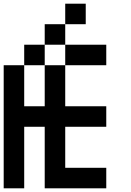

<svg xmlns="http://www.w3.org/2000/svg" viewBox="-20 -1020 707 1040"><path d="M222.2 -666.7H111.1V-777.8H222.2ZM333.3 -777.8H222.2V-888.9H333.3ZM444.4 -888.9H333.3V-1000H444.4ZM555.6 -666.7H333.3V-777.8H555.6ZM222.2 -444.4V-666.7H333.3V-444.4H555.6V-333.3H333.3V-111.1H555.6V0H222.2V-333.3H111.1V0H0V-666.7H111.1V-444.4Z"/></svg>

Font: Pixeloid Mono
Style: Regular
Weight: 400
Monospace: yes
Designer: GGBotNet
Foundry: GGBotNet
Version: 0.5